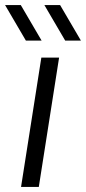

<svg xmlns="http://www.w3.org/2000/svg" viewBox="-46 -737 339 757"><path d="M37 0 117 -510H187L107 0ZM211 -577 129 -717H191L273 -577ZM56 -577 -26 -717H36L118 -577Z"/></svg>

Font: MuseoModerno Thin Light
Style: Italic
Weight: 300
Italic angle: -9°
Version: Version 1.003